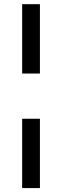

<svg xmlns="http://www.w3.org/2000/svg" viewBox="-20 -831 305 942"><path d="M88.7 -810.5H175.8V-470.3H88.7ZM88.7 -248.4H175.8V91.8H88.7Z"/></svg>

Font: Min Sans VF VF
Style: Regular
Weight: 400
Designer: Jinseong-Kim, NotoSansCJK, Nunito
Foundry: Jinseong-Kim
Version: Version 1.420;Glyphs 3.1.2 (3151)